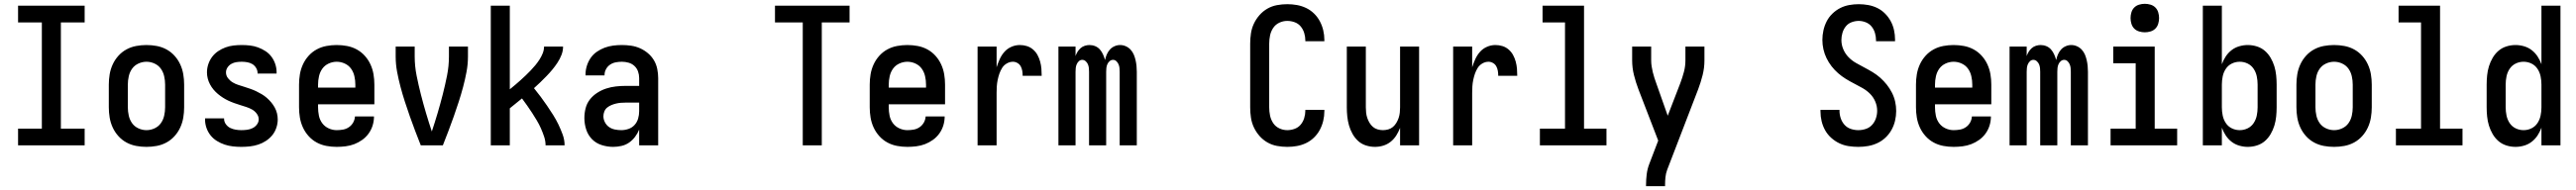

<svg xmlns="http://www.w3.org/2000/svg" viewBox="-20 -765 13540 1000"><path d="M75 0V-88H200V-647H75V-735H425V-647H300V-88H425V0Z M750 8Q723 8 696 3Q669 -2 645 -15Q621 -28 602.5 -48.5Q584 -69 572.5 -94Q561 -119 556.5 -146Q552 -173 552 -200V-320Q552 -347 556.5 -374Q561 -401 572.5 -426Q584 -451 602.5 -471.5Q621 -492 645 -505Q669 -518 696 -523Q723 -528 750 -528Q777 -528 804 -523Q831 -518 855 -505Q879 -492 897.5 -471.5Q916 -451 927.5 -426Q939 -401 943.5 -374Q948 -347 948 -320V-200Q948 -173 943.5 -146Q939 -119 927.5 -94Q916 -69 897.5 -48.5Q879 -28 855 -15Q831 -2 804 3Q777 8 750 8ZM750 -80Q772 -80 792.5 -89.5Q813 -99 825.5 -116.5Q838 -134 843 -156Q848 -178 848 -200V-320Q848 -342 843 -364Q838 -386 825.5 -403.5Q813 -421 792.5 -430.5Q772 -440 750 -440Q728 -440 707.5 -430.5Q687 -421 674.5 -403.5Q662 -386 657 -364Q652 -342 652 -320V-200Q652 -178 657 -156Q662 -134 674.5 -116.5Q687 -99 707.5 -89.5Q728 -80 750 -80Z M1249 8Q1227 8 1204.5 5.5Q1182 3 1161 -4Q1140 -11 1120.5 -23Q1101 -35 1087 -52.5Q1073 -70 1065.5 -91.5Q1058 -113 1058 -135V-142H1158V-139Q1158 -124 1167.5 -111Q1177 -98 1190.5 -91.5Q1204 -85 1219 -82.5Q1234 -80 1249 -80Q1264 -80 1279 -82Q1294 -84 1307.5 -90.5Q1321 -97 1330.5 -109.5Q1340 -122 1340 -137Q1340 -153 1329.5 -167Q1319 -181 1304.5 -189Q1290 -197 1274.5 -202Q1259 -207 1243 -212Q1227 -217 1211.5 -222.5Q1196 -228 1181 -235Q1166 -242 1152 -251Q1138 -260 1125.5 -270.5Q1113 -281 1102.5 -293.5Q1092 -306 1084 -321Q1076 -336 1072 -352Q1068 -368 1068 -384Q1068 -406 1075 -427Q1082 -448 1095 -465.5Q1108 -483 1126.5 -495.5Q1145 -508 1165.5 -515.5Q1186 -523 1207.5 -525.5Q1229 -528 1251 -528Q1273 -528 1294.5 -525.5Q1316 -523 1336.5 -515.5Q1357 -508 1375.5 -496Q1394 -484 1407 -466.5Q1420 -449 1427 -428Q1434 -407 1434 -385V-378H1334V-381Q1334 -395 1326 -408Q1318 -421 1306 -428Q1294 -435 1279.5 -437.5Q1265 -440 1251 -440Q1237 -440 1223 -438Q1209 -436 1196.5 -429Q1184 -422 1176 -410Q1168 -398 1168 -384Q1168 -367 1178.5 -353.5Q1189 -340 1203 -331.5Q1217 -323 1233 -318Q1249 -313 1264.5 -308Q1280 -303 1296 -297.5Q1312 -292 1326.5 -285Q1341 -278 1355.5 -269.5Q1370 -261 1382.5 -250Q1395 -239 1405.5 -226.5Q1416 -214 1424 -199.5Q1432 -185 1436 -169Q1440 -153 1440 -136Q1440 -114 1432.5 -92Q1425 -70 1411 -53Q1397 -36 1378 -23.5Q1359 -11 1337.5 -4Q1316 3 1293.5 5.5Q1271 8 1249 8Z M1750 8Q1723 8 1696 3Q1669 -2 1645 -15Q1621 -28 1602.5 -48.5Q1584 -69 1572.5 -94Q1561 -119 1556.5 -146Q1552 -173 1552 -200V-320Q1552 -347 1556.5 -374Q1561 -401 1572.5 -426Q1584 -451 1602.5 -471.5Q1621 -492 1645 -505Q1669 -518 1696 -523Q1723 -528 1750 -528Q1777 -528 1804 -523Q1831 -518 1855 -505Q1879 -492 1897.5 -471.5Q1916 -451 1927.5 -426Q1939 -401 1943.5 -374Q1948 -347 1948 -320V-216H1652V-200Q1652 -178 1656.5 -156Q1661 -134 1674 -116.5Q1687 -99 1707.5 -89.5Q1728 -80 1750 -80Q1767 -80 1783.5 -83Q1800 -86 1814 -95.5Q1828 -105 1836.5 -120Q1845 -135 1846 -152H1946Q1946 -128 1939 -105Q1932 -82 1918 -62.5Q1904 -43 1884.5 -29Q1865 -15 1843 -6.5Q1821 2 1797 5Q1773 8 1750 8ZM1848 -304V-320Q1848 -342 1843 -364Q1838 -386 1825.5 -403.5Q1813 -421 1792.5 -430.5Q1772 -440 1750 -440Q1728 -440 1707.5 -430.5Q1687 -421 1674.5 -403.5Q1662 -386 1657 -364Q1652 -342 1652 -320V-304Z M2192 0Q2177 -38 2162.5 -76Q2148 -114 2134.5 -152.5Q2121 -191 2108.5 -229.5Q2096 -268 2085.5 -307.5Q2075 -347 2067.5 -387Q2060 -427 2060 -468V-520H2160V-468Q2160 -417 2170 -367Q2180 -317 2192.5 -268Q2205 -219 2219.5 -170Q2234 -121 2250 -73Q2266 -121 2280.5 -170Q2295 -219 2307.5 -268Q2320 -317 2330 -367Q2340 -417 2340 -468V-520H2440V-468Q2440 -427 2432.5 -387Q2425 -347 2414.5 -307.5Q2404 -268 2391.5 -229.5Q2379 -191 2365.5 -152.5Q2352 -114 2337.5 -76Q2323 -38 2308 0Z M2560 0V-735H2660V-295Q2675 -307 2689 -319Q2703 -331 2716.5 -343Q2730 -355 2743.5 -368Q2757 -381 2769.5 -394Q2782 -407 2794 -421.5Q2806 -436 2816 -451.5Q2826 -467 2833 -484.5Q2840 -502 2840 -520H2940Q2940 -497 2931.5 -475.5Q2923 -454 2910.5 -435Q2898 -416 2883.5 -398.5Q2869 -381 2853 -364.5Q2837 -348 2820.5 -332Q2804 -316 2787 -301Q2805 -279 2822.5 -255.5Q2840 -232 2856 -208.5Q2872 -185 2887.5 -160.5Q2903 -136 2915.5 -110Q2928 -84 2938 -56.5Q2948 -29 2948 0H2848Q2848 -23 2840.5 -45.5Q2833 -68 2823.5 -89.5Q2814 -111 2802 -131Q2790 -151 2777.5 -170.5Q2765 -190 2751.5 -209Q2738 -228 2724 -247Q2708 -234 2692 -221Q2676 -208 2660 -195V0Z M3203 8Q3173 8 3143 -1.5Q3113 -11 3092 -32.5Q3071 -54 3061.5 -83.5Q3052 -113 3052 -144Q3052 -170 3058.5 -195.5Q3065 -221 3081 -241.5Q3097 -262 3119.5 -276.5Q3142 -291 3166.5 -299Q3191 -307 3217 -310Q3243 -313 3269 -313H3340V-354Q3340 -372 3334 -389Q3328 -406 3315 -418Q3302 -430 3284.5 -435Q3267 -440 3249 -440Q3233 -440 3217 -437Q3201 -434 3187.5 -425Q3174 -416 3166 -401.5Q3158 -387 3158 -371V-368H3058V-373Q3058 -396 3065 -418.5Q3072 -441 3085 -460Q3098 -479 3117.5 -492.5Q3137 -506 3158.5 -514Q3180 -522 3203 -525Q3226 -528 3249 -528Q3273 -528 3297.5 -524.5Q3322 -521 3344.5 -511Q3367 -501 3386 -485Q3405 -469 3417.5 -448Q3430 -427 3435 -402.5Q3440 -378 3440 -354V0H3340V-83Q3332 -63 3318.5 -45Q3305 -27 3287 -14.5Q3269 -2 3247 3Q3225 8 3203 8ZM3246 -80Q3265 -80 3284 -86.5Q3303 -93 3316 -107.5Q3329 -122 3334.5 -141Q3340 -160 3340 -180V-225H3269Q3256 -225 3243.5 -224Q3231 -223 3218.5 -220Q3206 -217 3194 -212Q3182 -207 3172 -199Q3162 -191 3157 -178.5Q3152 -166 3152 -153Q3152 -137 3160 -121.5Q3168 -106 3181.5 -96.5Q3195 -87 3212 -83.5Q3229 -80 3246 -80Z M4200 0V-647H4054V-735H4446V-647H4300V0Z M4750 8Q4723 8 4696 3Q4669 -2 4645 -15Q4621 -28 4602.5 -48.5Q4584 -69 4572.5 -94Q4561 -119 4556.5 -146Q4552 -173 4552 -200V-320Q4552 -347 4556.5 -374Q4561 -401 4572.5 -426Q4584 -451 4602.5 -471.5Q4621 -492 4645 -505Q4669 -518 4696 -523Q4723 -528 4750 -528Q4777 -528 4804 -523Q4831 -518 4855 -505Q4879 -492 4897.5 -471.5Q4916 -451 4927.5 -426Q4939 -401 4943.5 -374Q4948 -347 4948 -320V-216H4652V-200Q4652 -178 4656.5 -156Q4661 -134 4674 -116.5Q4687 -99 4707.5 -89.5Q4728 -80 4750 -80Q4767 -80 4783.5 -83Q4800 -86 4814 -95.5Q4828 -105 4836.5 -120Q4845 -135 4846 -152H4946Q4946 -128 4939 -105Q4932 -82 4918 -62.5Q4904 -43 4884.5 -29Q4865 -15 4843 -6.5Q4821 2 4797 5Q4773 8 4750 8ZM4848 -304V-320Q4848 -342 4843 -364Q4838 -386 4825.5 -403.5Q4813 -421 4792.5 -430.5Q4772 -440 4750 -440Q4728 -440 4707.5 -430.5Q4687 -421 4674.5 -403.5Q4662 -386 4657 -364Q4652 -342 4652 -320V-304Z M5119 0V-520H5219V-411Q5226 -433 5235.5 -454Q5245 -475 5260 -492Q5275 -509 5296.5 -518.5Q5318 -528 5341 -528Q5360 -528 5378 -522.5Q5396 -517 5410.5 -504.5Q5425 -492 5434 -475.5Q5443 -459 5448 -440.5Q5453 -422 5454.5 -403.5Q5456 -385 5456 -366H5356Q5356 -379 5354 -391.5Q5352 -404 5346 -415.5Q5340 -427 5328.5 -433.5Q5317 -440 5305 -440Q5288 -440 5272.5 -431Q5257 -422 5248 -407.5Q5239 -393 5233.5 -377Q5228 -361 5224.5 -344Q5221 -327 5220 -310Q5219 -293 5219 -276V0Z M5544 0V-520H5634V-470Q5638 -482 5644.5 -492.5Q5651 -503 5660.5 -511.5Q5670 -520 5682.5 -524Q5695 -528 5707 -528Q5723 -528 5737.5 -522Q5752 -516 5762 -504.5Q5772 -493 5778.5 -478.5Q5785 -464 5789 -449Q5792 -464 5798 -478Q5804 -492 5814 -503.5Q5824 -515 5838.5 -521.5Q5853 -528 5868 -528Q5884 -528 5898.5 -521.5Q5913 -515 5923.5 -503.5Q5934 -492 5940 -478Q5946 -464 5949.5 -448.5Q5953 -433 5954.5 -418Q5956 -403 5956 -387V0H5866V-387Q5866 -397 5865 -407Q5864 -417 5860 -426.5Q5856 -436 5848.5 -443Q5841 -450 5831 -450Q5821 -450 5813 -443Q5805 -436 5801 -426.5Q5797 -417 5796 -407Q5795 -397 5795 -387V0H5705V-387Q5705 -397 5704 -407Q5703 -417 5699 -426.5Q5695 -436 5687 -443Q5679 -450 5669 -450Q5659 -450 5651.5 -443Q5644 -436 5640 -426.5Q5636 -417 5635 -407Q5634 -397 5634 -387V0Z M6747 8Q6720 8 6693 3Q6666 -2 6642.5 -15.5Q6619 -29 6601 -49.5Q6583 -70 6571.5 -94.5Q6560 -119 6556 -146Q6552 -173 6552 -200V-535Q6552 -562 6556 -589Q6560 -616 6571.5 -640.5Q6583 -665 6601 -685.5Q6619 -706 6642.5 -719.5Q6666 -733 6693 -738Q6720 -743 6747 -743Q6773 -743 6798 -738.5Q6823 -734 6846 -723Q6869 -712 6887.5 -694Q6906 -676 6918 -653.5Q6930 -631 6936 -606Q6942 -581 6942 -555V-548H6842V-552Q6842 -572 6836 -591.5Q6830 -611 6817.5 -626Q6805 -641 6786 -648Q6767 -655 6747 -655Q6725 -655 6705 -645.5Q6685 -636 6673 -618Q6661 -600 6656.5 -578.5Q6652 -557 6652 -535V-200Q6652 -178 6656.5 -156.5Q6661 -135 6673 -117Q6685 -99 6705 -89.5Q6725 -80 6747 -80Q6767 -80 6786 -87Q6805 -94 6817.5 -109Q6830 -124 6836 -143.5Q6842 -163 6842 -183V-187H6942V-180Q6942 -154 6936 -129Q6930 -104 6918 -81.5Q6906 -59 6887.5 -41Q6869 -23 6846 -12Q6823 -1 6798 3.5Q6773 8 6747 8Z M7208 8Q7184 8 7160.5 0.5Q7137 -7 7119.5 -23Q7102 -39 7090 -60.5Q7078 -82 7071.5 -105Q7065 -128 7062.5 -152Q7060 -176 7060 -200V-520H7160V-200Q7160 -186 7161.5 -172Q7163 -158 7167.5 -144.5Q7172 -131 7179.5 -118.5Q7187 -106 7197.5 -97Q7208 -88 7222 -84Q7236 -80 7250 -80Q7264 -80 7278 -84Q7292 -88 7302.5 -97Q7313 -106 7320.5 -118.5Q7328 -131 7332.5 -144.5Q7337 -158 7338.5 -172Q7340 -186 7340 -200V-520H7440V0H7340V-92Q7332 -71 7320 -52Q7308 -33 7290.5 -19Q7273 -5 7251.5 1.5Q7230 8 7208 8Z M7619 0V-520H7719V-411Q7726 -433 7735.5 -454Q7745 -475 7760 -492Q7775 -509 7796.5 -518.5Q7818 -528 7841 -528Q7860 -528 7878 -522.5Q7896 -517 7910.5 -504.5Q7925 -492 7934 -475.5Q7943 -459 7948 -440.5Q7953 -422 7954.5 -403.5Q7956 -385 7956 -366H7856Q7856 -379 7854 -391.5Q7852 -404 7846 -415.5Q7840 -427 7828.5 -433.5Q7817 -440 7805 -440Q7788 -440 7772.5 -431Q7757 -422 7748 -407.5Q7739 -393 7733.5 -377Q7728 -361 7724.5 -344Q7721 -327 7720 -310Q7719 -293 7719 -276V0Z M8075 0V-88H8207V-647H8089V-735H8307V-88H8425V0Z M8633 215V208Q8633 180 8636.5 152Q8640 124 8650 98L8697 -25L8593 -295Q8579 -332 8569.5 -370Q8560 -408 8560 -447V-520H8660V-447Q8660 -431 8662.5 -415.5Q8665 -400 8668.5 -385Q8672 -370 8677 -355Q8682 -340 8687 -326L8747 -156L8813 -327Q8824 -356 8832 -386Q8840 -416 8840 -447V-520H8940V-447Q8940 -408 8930.5 -370Q8921 -332 8907 -295L8744 129Q8737 148 8735 168Q8733 188 8733 208V215Z M9749 8Q9723 8 9697.5 4Q9672 0 9649 -11Q9626 -22 9606.5 -39.5Q9587 -57 9574.5 -79.5Q9562 -102 9556 -127Q9550 -152 9550 -178V-187H9650V-182Q9650 -162 9656.5 -142.5Q9663 -123 9676.5 -108Q9690 -93 9709.5 -86.5Q9729 -80 9749 -80Q9769 -80 9788.5 -86.5Q9808 -93 9821.5 -108Q9835 -123 9841.5 -142.5Q9848 -162 9848 -182Q9848 -207 9838 -230.5Q9828 -254 9810.5 -271.5Q9793 -289 9771 -301.5Q9749 -314 9726.5 -325.5Q9704 -337 9683 -350Q9662 -363 9643 -379.5Q9624 -396 9608.5 -416Q9593 -436 9582 -458.5Q9571 -481 9565.5 -505.5Q9560 -530 9560 -555Q9560 -580 9565.5 -605Q9571 -630 9582.5 -652.5Q9594 -675 9612.5 -693Q9631 -711 9653.5 -722.5Q9676 -734 9701 -738.5Q9726 -743 9751 -743Q9776 -743 9801 -738.5Q9826 -734 9848.5 -723Q9871 -712 9889 -694Q9907 -676 9919 -654Q9931 -632 9936.5 -607Q9942 -582 9942 -557V-548H9842V-553Q9842 -572 9836.5 -591Q9831 -610 9819 -625Q9807 -640 9788.5 -647.5Q9770 -655 9751 -655Q9732 -655 9713.5 -648Q9695 -641 9683 -626Q9671 -611 9665.5 -592Q9660 -573 9660 -554Q9660 -529 9670 -505.5Q9680 -482 9697.5 -464Q9715 -446 9737 -433.5Q9759 -421 9781 -409.5Q9803 -398 9824.5 -385Q9846 -372 9864.5 -355.5Q9883 -339 9898.5 -319.5Q9914 -300 9925.5 -277.5Q9937 -255 9942.5 -230.5Q9948 -206 9948 -181Q9948 -155 9942 -129.5Q9936 -104 9923.5 -81.5Q9911 -59 9892 -41Q9873 -23 9849.5 -12Q9826 -1 9800.5 3.5Q9775 8 9749 8Z M10250 8Q10223 8 10196 3Q10169 -2 10145 -15Q10121 -28 10102.5 -48.5Q10084 -69 10072.5 -94Q10061 -119 10056.5 -146Q10052 -173 10052 -200V-320Q10052 -347 10056.5 -374Q10061 -401 10072.5 -426Q10084 -451 10102.5 -471.5Q10121 -492 10145 -505Q10169 -518 10196 -523Q10223 -528 10250 -528Q10277 -528 10304 -523Q10331 -518 10355 -505Q10379 -492 10397.5 -471.5Q10416 -451 10427.5 -426Q10439 -401 10443.5 -374Q10448 -347 10448 -320V-216H10152V-200Q10152 -178 10156.5 -156Q10161 -134 10174 -116.5Q10187 -99 10207.5 -89.5Q10228 -80 10250 -80Q10267 -80 10283.5 -83Q10300 -86 10314 -95.5Q10328 -105 10336.5 -120Q10345 -135 10346 -152H10446Q10446 -128 10439 -105Q10432 -82 10418 -62.5Q10404 -43 10384.5 -29Q10365 -15 10343 -6.5Q10321 2 10297 5Q10273 8 10250 8ZM10348 -304V-320Q10348 -342 10343 -364Q10338 -386 10325.5 -403.5Q10313 -421 10292.5 -430.5Q10272 -440 10250 -440Q10228 -440 10207.5 -430.5Q10187 -421 10174.5 -403.5Q10162 -386 10157 -364Q10152 -342 10152 -320V-304Z M10544 0V-520H10634V-470Q10638 -482 10644.5 -492.5Q10651 -503 10660.5 -511.5Q10670 -520 10682.5 -524Q10695 -528 10707 -528Q10723 -528 10737.5 -522Q10752 -516 10762 -504.5Q10772 -493 10778.5 -478.5Q10785 -464 10789 -449Q10792 -464 10798 -478Q10804 -492 10814 -503.5Q10824 -515 10838.5 -521.5Q10853 -528 10868 -528Q10884 -528 10898.5 -521.5Q10913 -515 10923.5 -503.5Q10934 -492 10940 -478Q10946 -464 10949.5 -448.5Q10953 -433 10954.5 -418Q10956 -403 10956 -387V0H10866V-387Q10866 -397 10865 -407Q10864 -417 10860 -426.5Q10856 -436 10848.5 -443Q10841 -450 10831 -450Q10821 -450 10813 -443Q10805 -436 10801 -426.5Q10797 -417 10796 -407Q10795 -397 10795 -387V0H10705V-387Q10705 -397 10704 -407Q10703 -417 10699 -426.5Q10695 -436 10687 -443Q10679 -450 10669 -450Q10659 -450 10651.5 -443Q10644 -436 10640 -426.5Q10636 -417 10635 -407Q10634 -397 10634 -387V0Z M11075 0V-88H11207V-432H11089V-520H11307V-88H11425V0ZM11255 -595Q11240 -595 11225 -599.5Q11210 -604 11199.5 -614.5Q11189 -625 11184.5 -640Q11180 -655 11180 -670Q11180 -685 11184.5 -700Q11189 -715 11199.5 -725.5Q11210 -736 11225 -740.5Q11240 -745 11255 -745Q11270 -745 11285 -740.5Q11300 -736 11310.5 -725.5Q11321 -715 11325.5 -700Q11330 -685 11330 -670Q11330 -655 11325.5 -640Q11321 -625 11310.5 -614.5Q11300 -604 11285 -599.5Q11270 -595 11255 -595Z M11796 8Q11774 8 11751.5 1.5Q11729 -5 11711 -19Q11693 -33 11680.5 -52Q11668 -71 11660 -93V0H11560V-735H11660V-427Q11668 -449 11680.5 -468Q11693 -487 11711 -501Q11729 -515 11751.5 -521.5Q11774 -528 11796 -528Q11821 -528 11844.5 -520.5Q11868 -513 11886 -497.5Q11904 -482 11916.5 -460.5Q11929 -439 11936 -416Q11943 -393 11945.5 -368.5Q11948 -344 11948 -320V-200Q11948 -176 11945.5 -151.5Q11943 -127 11936 -104Q11929 -81 11916.5 -59.5Q11904 -38 11886 -22.5Q11868 -7 11844.5 0.5Q11821 8 11796 8ZM11754 -80Q11776 -80 11795.5 -89.5Q11815 -99 11827 -117Q11839 -135 11843.5 -156.5Q11848 -178 11848 -200V-320Q11848 -342 11843.5 -363.5Q11839 -385 11827 -403Q11815 -421 11795.5 -430.5Q11776 -440 11754 -440Q11732 -440 11712.5 -430.5Q11693 -421 11681 -403Q11669 -385 11664.5 -363.5Q11660 -342 11660 -320V-200Q11660 -178 11664.5 -156.5Q11669 -135 11681 -117Q11693 -99 11712.5 -89.5Q11732 -80 11754 -80Z M12250 8Q12223 8 12196 3Q12169 -2 12145 -15Q12121 -28 12102.5 -48.5Q12084 -69 12072.5 -94Q12061 -119 12056.5 -146Q12052 -173 12052 -200V-320Q12052 -347 12056.5 -374Q12061 -401 12072.5 -426Q12084 -451 12102.5 -471.5Q12121 -492 12145 -505Q12169 -518 12196 -523Q12223 -528 12250 -528Q12277 -528 12304 -523Q12331 -518 12355 -505Q12379 -492 12397.5 -471.5Q12416 -451 12427.5 -426Q12439 -401 12443.5 -374Q12448 -347 12448 -320V-200Q12448 -173 12443.5 -146Q12439 -119 12427.5 -94Q12416 -69 12397.5 -48.5Q12379 -28 12355 -15Q12331 -2 12304 3Q12277 8 12250 8ZM12250 -80Q12272 -80 12292.5 -89.5Q12313 -99 12325.5 -116.5Q12338 -134 12343 -156Q12348 -178 12348 -200V-320Q12348 -342 12343 -364Q12338 -386 12325.5 -403.5Q12313 -421 12292.5 -430.5Q12272 -440 12250 -440Q12228 -440 12207.5 -430.5Q12187 -421 12174.5 -403.5Q12162 -386 12157 -364Q12152 -342 12152 -320V-200Q12152 -178 12157 -156Q12162 -134 12174.5 -116.5Q12187 -99 12207.5 -89.5Q12228 -80 12250 -80Z M12575 0V-88H12707V-647H12589V-735H12807V-88H12925V0Z M13204 8Q13179 8 13155.5 0.5Q13132 -7 13114 -22.5Q13096 -38 13083.5 -59.5Q13071 -81 13064 -104Q13057 -127 13054.5 -151.5Q13052 -176 13052 -200V-320Q13052 -344 13054.5 -368.5Q13057 -393 13064 -416Q13071 -439 13083.5 -460.5Q13096 -482 13114 -497.5Q13132 -513 13155.5 -520.5Q13179 -528 13204 -528Q13226 -528 13248.5 -521.5Q13271 -515 13289 -501Q13307 -487 13319.5 -468Q13332 -449 13340 -427V-735H13440V0H13340V-93Q13332 -71 13319.5 -52Q13307 -33 13289 -19Q13271 -5 13248.5 1.5Q13226 8 13204 8ZM13246 -80Q13268 -80 13287.5 -89.5Q13307 -99 13319 -117Q13331 -135 13335.5 -156.5Q13340 -178 13340 -200V-320Q13340 -342 13335.5 -363.5Q13331 -385 13319 -403Q13307 -421 13287.5 -430.5Q13268 -440 13246 -440Q13224 -440 13204.5 -430.5Q13185 -421 13173 -403Q13161 -385 13156.5 -363.5Q13152 -342 13152 -320V-200Q13152 -178 13156.5 -156.5Q13161 -135 13173 -117Q13185 -99 13204.5 -89.5Q13224 -80 13246 -80Z"/></svg>

Font: Iosevka Term Curly Semibold
Style: Regular
Weight: 600
Designer: Belleve Invis
Foundry: Belleve Invis
Version: Version 32.3.0